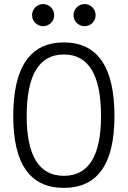

<svg xmlns="http://www.w3.org/2000/svg" viewBox="-20 -911 626 941"><path d="M293 9.8C457.5 9.8 541 -106.4 541 -341.8C541 -583 457.5 -703.1 293 -703.1C128.4 -703.1 44.9 -583 44.9 -341.8C44.9 -106.4 128.4 9.8 293 9.8ZM293 -49.3C171.9 -49.3 110.8 -147 110.8 -341.8C110.8 -543.9 171.9 -644 293 -644C414.1 -644 475.1 -543.9 475.1 -341.8C475.1 -147 414.1 -49.3 293 -49.3ZM191.4 -782.7C221.2 -782.7 245.6 -806.6 245.6 -836.4C245.6 -866.7 221.2 -891.1 191.4 -891.1C161.6 -891.1 137.2 -866.7 137.2 -836.4C137.2 -806.6 161.6 -782.7 191.4 -782.7ZM394.5 -782.7C424.3 -782.7 448.7 -806.6 448.7 -836.4C448.7 -866.7 424.3 -891.1 394.5 -891.1C364.7 -891.1 340.3 -866.7 340.3 -836.4C340.3 -806.6 364.7 -782.7 394.5 -782.7Z"/></svg>

Font: Cascadia Mono NF Light
Style: Regular
Weight: 300
Monospace: yes
Designer: Aaron Bell
Foundry: Saja Typeworks
Version: Version 2404.023